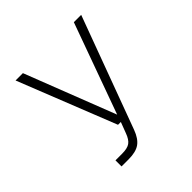

<svg xmlns="http://www.w3.org/2000/svg" viewBox="-181 -671 962 962"><g transform="rotate(-45 300.0 -190.0)"><path d="M141 150V107H188Q226 107 244 94Q262 81 274 48L296 -10H276L70 -530H122L309 -49L483 -530H535L315 65Q298 111 270.5 130.5Q243 150 191 150Z"/></g></svg>

Font: Geist Mono ExtraLight
Style: Regular
Weight: 200
Monospace: yes
Designer: Basement.studio, Andrés Briganti, Mateo Zaragoza
Foundry: Basement.studio, Vercel, Andrés Briganti, Guido Ferreyra, Mateo Zaragoza
Version: Version 1.500; ttfautohint (v1.8.4.7-5d5b)